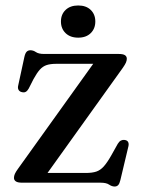

<svg xmlns="http://www.w3.org/2000/svg" viewBox="-20 -667 516 701"><path d="M428.5 -419.5 139.5 -16 121 -35.5H292.5Q316.5 -35.5 331.5 -40.5Q346.5 -45.5 359 -59.5Q371.5 -73.5 386.5 -100L410 -142Q415.5 -151 421.8 -154Q428 -157 435 -156Q444 -155 447.5 -149Q451 -143 449 -133.5L419.5 -9.5Q416.5 3.5 411.5 8.8Q406.5 14 398.5 14Q388.5 14 378.2 7Q368 0 347 0H61Q44.5 0 37.8 -4.8Q31 -9.5 31 -17.5Q31 -24.5 34.2 -32Q37.5 -39.5 45.5 -50.5L332.5 -451L349 -434H185.5Q164.5 -434 150.5 -429.5Q136.5 -425 125.5 -412.8Q114.5 -400.5 102.5 -378.5L85 -344Q80 -335 74.2 -331.8Q68.5 -328.5 60.5 -330.5Q52 -332 48 -338.5Q44 -345 46.5 -355L69 -459Q72 -472.5 77.2 -478Q82.5 -483.5 91 -483.5Q101.5 -483.5 111.2 -476.8Q121 -470 141 -470H413Q429.5 -470 436.2 -465.5Q443 -461 443 -452.5Q443 -446 439.8 -438.5Q436.5 -431 428.5 -419.5ZM265.5 -529.5Q236.5 -529.5 219.5 -546Q202.5 -562.5 202.5 -588.5Q202.5 -614.5 219.5 -630.8Q236.5 -647 265.5 -647Q294.5 -647 311.2 -630.8Q328 -614.5 328 -588.5Q328 -562.5 311.2 -546Q294.5 -529.5 265.5 -529.5Z"/></svg>

Font: Fraunces 11pt
Style: Regular
Weight: 400
Version: Version 1.000;[b76b70a41]